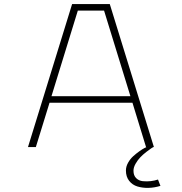

<svg xmlns="http://www.w3.org/2000/svg" viewBox="-20 -720 890 940"><path d="M695 0 628.5 -217H222.5L155.5 0H117L333 -700H517.5L733.5 0H730.5Q726.5 2.5 720 6.5Q713.5 10.5 696.8 23.5Q680 36.5 667.2 49.8Q654.5 63 644 81.2Q633.5 99.5 633.5 116Q633.5 139 646.5 152Q659.5 165 679.2 167Q699 169 718 166.8Q737 164.5 753.5 159L765.5 190Q736.5 199 707.2 199.8Q678 200.5 653 193Q628 185.5 612.2 165.2Q596.5 145 596.5 115Q596.5 95.5 607 76.8Q617.5 58 632.2 44.8Q647 31.5 661.8 21Q676.5 10.5 687 5L697.5 0ZM361 -668 232 -249H618.5L489.5 -668Z"/></svg>

Font: League Mono Wide Thin
Style: Regular
Weight: 100
Width: 8
Designer: Tyler Finck
Foundry: The League of Moveable Type / Tyler Finck
Version: Version 2.210